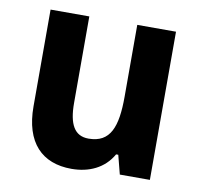

<svg xmlns="http://www.w3.org/2000/svg" viewBox="-67 -618 729 698"><g transform="rotate(10 297.5 -268.5)"><path d="M528 -547H385V-282C385 -171 363 -109 282 -109C230 -109 208 -149 208 -228V-547H65V-190C65 -56 131 10 240 10C304 10 360 -15 391 -70H399L417 0H528Z"/></g></svg>

Font: Noto Sans Khmer SemiCondensed
Style: Bold
Weight: 700
Width: 4
Designer: Danh Hong and the Monotype Design Team
Foundry: Monotype Imaging Inc.
Version: Version 2.004